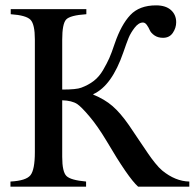

<svg xmlns="http://www.w3.org/2000/svg" viewBox="-20 -696 730 716"><path d="M686 0H495Q458 -33 377 -171Q344 -226 313.5 -262Q283 -298 268 -308Q248 -321 212 -322V-111Q212 -55 228 -39.5Q244 -24 301 -19V0H19V-19Q77 -22 93.5 -42.5Q110 -63 110 -129V-549Q110 -605 94 -622Q78 -639 20 -643V-662H302V-643Q241 -639 226.5 -623Q212 -607 212 -548V-362Q265 -362 283 -369Q310 -379 330 -394.5Q350 -410 364.5 -435Q379 -460 387.5 -479Q396 -498 408 -534Q432 -604 466 -640Q500 -676 562 -676Q598 -676 617.5 -658.5Q637 -641 637 -613Q637 -592 624.5 -573.5Q612 -555 588 -555Q569 -555 556 -564Q543 -573 538.5 -583.5Q534 -594 527.5 -603Q521 -612 513 -612Q497 -612 482 -592.5Q467 -573 459.5 -554.5Q452 -536 440 -501Q397 -376 328 -345V-343Q370 -326 399.5 -300.5Q429 -275 461 -229Q475 -208 498 -174Q521 -140 532.5 -123Q544 -106 558.5 -88Q573 -70 585 -60Q634 -20 686 -19Z"/></svg>

Font: STIX MathJax Alphabets
Style: Regular
Weight: 400
Designer: MicroPress Inc., with final additions and corrections provided by Coen Hoffman, Elsevier (retired)
Version: Version 1.1.1